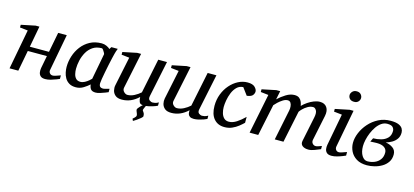

<svg xmlns="http://www.w3.org/2000/svg" viewBox="-70 -1239 4259 1977"><g transform="rotate(15 2060.0 -251.0)"><path d="M553.2 -28.8Q545.4 -25.4 520.5 -15.4Q495.6 -5.4 464.6 3.4Q433.6 12.2 405.8 12.2Q372.1 12.2 356 -2.7Q339.8 -17.6 336.4 -40.3Q333 -63 336.9 -85.9L362.8 -221.2H159.2L117.2 0H23.9L104 -424.8L19 -434.1V-462.9L169.9 -494.1H210L168 -269H372.1L413.1 -481.9H504.9L432.1 -94.2Q427.2 -73.7 439 -58.3Q450.7 -43 471.2 -43Q482.9 -43 499.5 -48.1Q516.1 -53.2 531.5 -59.1Q546.9 -64.9 553.2 -66.9Z M731.9 12.2Q688 12.2 659.7 -5.4Q631.3 -22.9 615.5 -50.5Q599.6 -78.1 593.5 -109.1Q587.4 -140.1 587.4 -167Q587.4 -225.1 606 -283Q624.5 -340.8 661.1 -388.7Q697.8 -436.5 751.2 -465.3Q804.7 -494.1 875 -494.1Q902.8 -494.1 927.2 -482.9Q951.7 -471.7 965.3 -458L980 -481.9H1048.3Q1043.5 -470.7 1037.1 -451.7Q1030.8 -432.6 1029.3 -424.8Q1024.9 -409.2 1017.1 -375Q1009.3 -340.8 1000.2 -298.1Q991.2 -255.4 983.2 -213.4Q975.1 -171.4 969.7 -138.7Q964.4 -106 964.4 -92.8Q964.4 -66.9 975.6 -56.9Q986.8 -46.9 1007.3 -46.9Q1014.2 -46.9 1027.8 -50.5Q1041.5 -54.2 1054.9 -58.1Q1068.4 -62 1073.2 -63V-26.9Q1065.4 -23.4 1041.5 -13.9Q1017.6 -4.4 990.2 3.9Q962.9 12.2 943.4 12.2Q907.2 12.2 892.3 -5.6Q877.4 -23.4 874 -56.2Q851.6 -35.2 814.2 -11.5Q776.9 12.2 731.9 12.2ZM763.2 -54.2Q786.6 -54.2 809.6 -66.7Q832.5 -79.1 849.9 -94.2Q867.2 -109.4 874 -116.2L926.3 -392.1Q926.8 -395.5 919.9 -408.7Q913.1 -421.9 904.3 -433.8Q895.5 -445.8 889.2 -445.8Q832 -445.8 793 -419.2Q753.9 -392.6 730.5 -350.6Q707 -308.6 696.5 -261.5Q686 -214.4 686 -172.9Q686 -145 692.4 -117.7Q698.7 -90.3 715.6 -72.3Q732.4 -54.2 763.2 -54.2Z M1600.1 -23.9Q1583.5 -14.6 1547.6 -3.4Q1511.7 7.8 1480 11.2Q1475.6 20 1468.3 36.4Q1460.9 52.7 1460.9 59.1Q1460.9 64.9 1466.6 71Q1472.2 77.1 1477.8 88.4Q1483.4 99.6 1483.4 120.1Q1483.4 127.4 1465.8 142.6Q1448.2 157.7 1426.3 172.6Q1404.3 187.5 1391.1 194.8L1381.3 172.9Q1389.6 166 1402.3 153.6Q1415 141.1 1415 130.9Q1415 118.2 1406.5 100.1Q1397.9 82 1397.9 70.8Q1397.9 65.4 1406.2 54.2Q1414.6 43 1426.3 31Q1438 19 1447.3 11.2Q1417 11.2 1408.2 -12.9Q1399.4 -37.1 1399.4 -63Q1320.3 12.2 1223.1 12.2Q1176.8 12.2 1152.8 -8.3Q1128.9 -28.8 1122.3 -57.9Q1115.7 -86.9 1121.1 -112.8L1186 -424.8L1102.1 -434.1V-462.9L1252.9 -494.1H1293.9L1214.4 -112.8Q1209.5 -87.4 1228 -68.6Q1246.6 -49.8 1266.1 -49.8Q1302.2 -49.8 1339.1 -68.8Q1376 -87.9 1404.3 -113.8L1480 -481.9H1573.2L1493.2 -97.2Q1486.8 -66.4 1503.7 -53.7Q1520.5 -41 1537.1 -41Q1546.9 -41 1563 -43.9Q1579.1 -46.9 1600.1 -59.1Z M2127 -23.9Q2114.7 -17.1 2090.6 -8.5Q2066.4 0 2039.6 6.1Q2012.7 12.2 1991.2 12.2Q1962.9 12.2 1949 2.9Q1935.1 -6.3 1930.4 -19.3Q1925.8 -32.2 1926 -44.7Q1926.3 -57.1 1926.3 -63Q1847.2 12.2 1750 12.2Q1703.6 12.2 1679.7 -8.3Q1655.8 -28.8 1649.2 -57.9Q1642.6 -86.9 1647.9 -112.8L1712.9 -424.8L1628.9 -434.1V-462.9L1779.8 -494.1H1820.8L1741.2 -112.8Q1735.8 -87.4 1754.6 -68.6Q1773.4 -49.8 1793 -49.8Q1829.1 -49.8 1866 -68.8Q1902.8 -87.9 1931.2 -113.8L2006.8 -481.9H2100.1L2020 -97.2Q2013.7 -66.4 2030.5 -53.7Q2047.4 -41 2064 -41Q2073.7 -41 2089.8 -43.9Q2106 -46.9 2127 -59.1Z M2532.7 -423.8Q2532.7 -404.3 2518.3 -384.8Q2503.9 -365.2 2456.1 -358.9L2398.9 -436Q2358.4 -434.1 2331.1 -407Q2303.7 -379.9 2287.4 -339.6Q2271 -299.3 2263.9 -257.8Q2256.8 -216.3 2256.8 -186Q2256.8 -153.8 2265.4 -123.3Q2273.9 -92.8 2293.5 -73Q2313 -53.2 2345.7 -53.2Q2385.7 -53.2 2427.5 -80.1Q2469.2 -106.9 2511.7 -148.9V-85.9Q2491.2 -65.9 2462.4 -43Q2433.6 -20 2397 -3.9Q2360.4 12.2 2315.9 12.2Q2244.6 12.2 2203.4 -36.4Q2162.1 -85 2162.1 -173.8Q2162.1 -241.2 2184.6 -299.3Q2207 -357.4 2245.4 -401.1Q2283.7 -444.8 2331.8 -469.5Q2379.9 -494.1 2430.7 -494.1Q2484.9 -494.1 2508.8 -470.5Q2532.7 -446.8 2532.7 -423.8Z M3337.9 -25.9Q3312.5 -15.6 3276.9 -1.7Q3241.2 12.2 3211.9 12.2Q3171.4 12.2 3147.9 -5.9Q3124.5 -23.9 3130.9 -58.1L3186 -325.2Q3196.3 -375.5 3181.9 -399.7Q3167.5 -423.8 3147.9 -423.8Q3117.7 -423.8 3089.6 -407.2Q3061.5 -390.6 3041.3 -370.1Q3021 -349.6 3014.2 -337.9L2943.8 0H2851.1L2918 -326.2Q2922.4 -347.7 2920.4 -370.4Q2918.5 -393.1 2908 -408.4Q2897.5 -423.8 2876 -423.8Q2852.5 -423.8 2825.9 -407Q2799.3 -390.1 2777.3 -369.4Q2755.4 -348.6 2745.1 -335.9L2674.8 0H2583L2668.9 -424.8L2585.9 -434.1V-462.9L2735.8 -494.1H2776.9L2757.8 -401.9Q2794.9 -437.5 2840.8 -465.8Q2886.7 -494.1 2931.2 -494.1Q2964.8 -494.1 2983.2 -478.5Q3001.5 -462.9 3009.5 -441.4Q3017.6 -419.9 3020 -401.9Q3043.9 -426.3 3074.7 -447.3Q3105.5 -468.3 3138.7 -481.2Q3171.9 -494.1 3202.1 -494.1Q3252.4 -494.1 3276.1 -459.5Q3299.8 -424.8 3288.1 -367.2L3231.9 -97.2Q3227.5 -73.2 3241.5 -57.6Q3255.4 -42 3274.9 -42Q3287.1 -42 3303.2 -47.9Q3319.3 -53.7 3337.9 -60.1Z M3599.6 -641.1Q3599.6 -619.1 3583.7 -602.1Q3567.9 -585 3539.1 -585Q3508.3 -585 3492.7 -601.3Q3477.1 -617.7 3477.1 -641.1Q3477.1 -660.6 3493.7 -678.7Q3510.3 -696.8 3540 -696.8Q3568.4 -696.8 3584 -679.4Q3599.6 -662.1 3599.6 -641.1ZM3604 -28.8Q3596.7 -25.4 3572 -15.4Q3547.4 -5.4 3516.4 3.4Q3485.4 12.2 3458 12.2Q3423.8 12.2 3407.5 -2.7Q3391.1 -17.6 3387.7 -40.3Q3384.3 -63 3388.7 -85.9L3452.6 -424.8L3366.7 -434.1V-462.9L3517.6 -494.1H3558.6L3482.9 -94.2Q3479 -73.7 3490.2 -58.3Q3501.5 -43 3522 -43Q3533.7 -43 3550.3 -48.3Q3566.9 -53.7 3582.3 -59.6Q3597.7 -65.4 3604 -66.9Z M4094.7 -404.8Q4094.7 -364.7 4075.4 -337.2Q4056.2 -309.6 4026.1 -292.2Q3996.1 -274.9 3962.9 -265.1Q4006.3 -259.8 4040.5 -235.4Q4074.7 -210.9 4074.7 -166Q4074.7 -118.7 4052 -85Q4029.3 -51.3 3992.9 -29.8Q3956.5 -8.3 3914.8 2Q3873 12.2 3835 12.2Q3767.1 12.2 3723.4 -14.9Q3679.7 -42 3658.7 -84.7Q3637.7 -127.4 3637.7 -174.8Q3637.7 -226.1 3660.9 -282Q3684.1 -337.9 3726.6 -386Q3769 -434.1 3827.4 -464.1Q3885.7 -494.1 3956.1 -494.1Q4010.7 -494.1 4040.8 -481.2Q4070.8 -468.3 4082.8 -448Q4094.7 -427.7 4094.7 -404.8ZM4004.9 -398.9Q4004.9 -419.9 3989.5 -437.5Q3974.1 -455.1 3930.2 -455.1Q3896.5 -455.1 3867.9 -435.3Q3839.4 -415.5 3816.9 -383.1Q3794.4 -350.6 3778.6 -312.3Q3762.7 -273.9 3754.4 -236.1Q3746.1 -198.2 3746.1 -168Q3746.1 -106.4 3770.3 -67.6Q3794.4 -28.8 3830.1 -28.8Q3870.6 -28.8 3906 -43.7Q3941.4 -58.6 3963.1 -88.1Q3984.9 -117.7 3984.9 -161.1Q3984.9 -195.8 3957.3 -215.8Q3929.7 -235.8 3876 -235.8Q3869.1 -235.8 3852.3 -235.1Q3835.4 -234.4 3821.3 -233.6Q3807.1 -232.9 3807.1 -232.9L3826.2 -272.9Q3868.2 -272.9 3909.4 -284.2Q3950.7 -295.4 3977.8 -323Q4004.9 -350.6 4004.9 -398.9Z"/></g></svg>

Font: Charis
Style: Italic
Weight: 400
Italic angle: -11°
Designer: Walt Agee, Miriam Martin, Annie Olsen, Victor Gaultney, Lorna Priest, Alan Ward, Bob Hallissy, Martin Hosken, Sharon Cor
Foundry: SIL Global
Version: Version 7.000